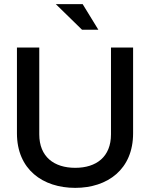

<svg xmlns="http://www.w3.org/2000/svg" viewBox="-20 -900 722 929"><path d="M62 -670V-255C62 -80 187 9 344 9C500 9 624 -80 624 -255V-670H517V-250C517 -141 446 -88 344 -88C242 -88 170 -141 170 -250V-670ZM250 -880 377 -756H456L380 -880Z"/></svg>

Font: LT Wave Alt Medium
Style: Regular
Weight: 500
Designer: Daniel Lyons
Version: Version 2.5 (Glyphs App)